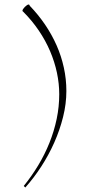

<svg xmlns="http://www.w3.org/2000/svg" viewBox="-20 -731 390 856"><path d="M85.9 98.1Q121.1 54.7 150.4 6.1Q179.7 -42.5 200.4 -94.2Q221.2 -146 232.7 -200.7Q244.1 -255.4 244.1 -311Q244.1 -357.9 233.9 -406.5Q223.6 -455.1 203.4 -502.7Q183.1 -550.3 152.8 -595Q122.6 -639.6 83 -679.2Q80.1 -680.7 80.1 -683.1Q80.1 -686.5 83.3 -691.2Q86.4 -695.8 90.8 -700.2Q95.2 -704.6 99.9 -707.8Q104.5 -710.9 107.9 -710.9Q111.3 -710.9 112.8 -705.1Q150.9 -665.5 180.9 -621.3Q210.9 -577.1 232.2 -529.1Q253.4 -481 264.6 -429.7Q275.9 -378.4 275.9 -325.2Q275.9 -268.1 261.2 -209.5Q246.6 -150.9 221.7 -95Q196.8 -39.1 163.6 12Q130.4 63 92.8 105Z"/></svg>

Font: Stalemate
Style: Regular
Weight: 400
Designer: Astigmatic (AOETI)
Foundry: Astigmatic (AOETI)
Version: Version 001.000